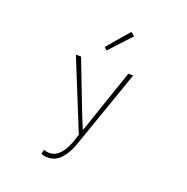

<svg xmlns="http://www.w3.org/2000/svg" viewBox="-177 -985 1355 1393"><g transform="rotate(20 500.0 -288.0)"><path d="M339.8 244.1Q308.6 244.1 289.1 233.4L297.9 200.2Q317.4 209 341.8 209Q429.7 209 481.4 60.5L497.1 11.7L278.3 -527.3H318.4L451.2 -182.6Q465.8 -142.6 510.7 -35.2H515.6Q537.1 -96.7 565.4 -182.6L683.6 -527.3H720.7L510.7 74.2Q486.3 146.5 444.3 195.3Q402.3 244.1 339.8 244.1ZM476.6 -630.9 456.1 -651.4 600.6 -820.3 629.9 -796.9Z"/></g></svg>

Font: Gen Shin Gothic Monospace ExtraLight
Style: Regular
Weight: 200
Designer: [Source Han Sans]
Ryoko NISHIZUKA  (kana & ideographs); Paul D. Hunt (Latin, Greek & Cyrillic); Wenlong ZHANG  (bopomofo
Version: Version 1.002.20150607